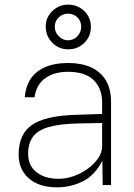

<svg xmlns="http://www.w3.org/2000/svg" viewBox="-20 -799 580 829"><path d="M226.5 10Q175.5 10 138.2 -7.2Q101 -24.5 80.8 -56.2Q60.5 -88 60.5 -132Q60.5 -219 116.8 -258.8Q173 -298.5 301.5 -303L421 -307V-357Q421 -416.5 384.8 -452.8Q348.5 -489 273 -489Q215.5 -489 176.5 -462.2Q137.5 -435.5 129 -379H87Q90 -423.5 111.2 -456.8Q132.5 -490 173.5 -508.5Q214.5 -527 275 -527Q330.5 -527 372 -508.8Q413.5 -490.5 436.5 -453Q459.5 -415.5 459.5 -358V0H423.5L422 -105Q388.5 -40.5 336 -15.2Q283.5 10 226.5 10ZM233 -27Q265.5 -27 298.5 -38.8Q331.5 -50.5 359.2 -70.8Q387 -91 404 -116Q421 -141 421 -167V-268L320.5 -266Q238 -264.5 190.2 -250.5Q142.5 -236.5 122 -208.2Q101.5 -180 101.5 -135Q101.5 -84 137.5 -55.5Q173.5 -27 233 -27ZM274.5 -586Q234 -586 205.8 -614.5Q177.5 -643 177.5 -685Q177.5 -724 206.2 -751.5Q235 -779 274.5 -779Q302 -779 324.2 -766.2Q346.5 -753.5 359.5 -731.8Q372.5 -710 372.5 -683Q372.5 -642 344.2 -614Q316 -586 274.5 -586ZM273.5 -625Q297.5 -625 314 -642.5Q330.5 -660 330.5 -683Q330.5 -708.5 314 -724.2Q297.5 -740 273.5 -740Q251 -740 233.8 -724.2Q216.5 -708.5 216.5 -683Q216.5 -660 233.8 -642.5Q251 -625 273.5 -625Z"/></svg>

Font: Public Sans Thin Thin
Style: Regular
Weight: 250
Version: Version 2.001